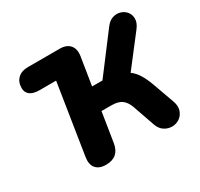

<svg xmlns="http://www.w3.org/2000/svg" viewBox="-151 -906 1156 1108"><g transform="rotate(-30 427.0 -352.5)"><path d="M259 9Q213 9 191.5 -17Q170 -43 178 -91L251 -556H139Q100 -556 78.5 -572Q57 -588 57 -617Q57 -658 81.5 -681.5Q106 -705 148 -705H362Q407 -705 429 -678.5Q451 -652 443 -605L414 -423H483L673 -674Q694 -702 720 -710Q746 -718 770 -710.5Q794 -703 809 -684Q824 -665 824 -638Q824 -611 801 -581L646 -380Q673 -360 691.5 -329.5Q710 -299 725 -258L776 -116Q790 -79 781 -51Q772 -23 750 -7.5Q728 8 700.5 8.5Q673 9 648.5 -6.5Q624 -22 612 -57L563 -198Q549 -238 524.5 -255.5Q500 -273 456 -273H390L359 -77Q345 9 259 9Z"/></g></svg>

Font: Nunito Black
Style: Italic
Weight: 900
Italic angle: -9°
Designer: Vernon Adams
Foundry: Vernon Adams
Version: Version 3.601; ttfautohint (v1.8.2.53-6de2)